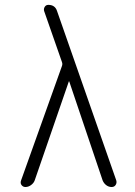

<svg xmlns="http://www.w3.org/2000/svg" viewBox="-20 -750 540 770"><path d="M82 0Q72.3 0 66.4 -7.8Q60.5 -15.6 64.5 -26.4L228.5 -485.4Q231.4 -493.2 228.5 -501L157.2 -705.1Q154.3 -713.9 159.2 -722.2Q164.1 -730.5 173.8 -730.5Q201.2 -730.5 209 -705.1L446.3 -26.4Q449.2 -16.6 443.8 -8.3Q438.5 0 427.7 0Q416 0 406.2 -7.3Q396.5 -14.6 391.6 -26.4L257.8 -422.9Q257.8 -423.8 256.8 -423.8Q255.9 -423.8 255.9 -422.9L119.1 -26.4Q115.2 -15.6 104.5 -7.8Q93.8 0 82 0Z"/></svg>

Font: Rounded-X Mgen+ 1m light
Style: Regular
Weight: 200
Designer: [Source Han Sans]
Ryoko NISHIZUKA  (kana & ideographs); Paul D. Hunt (Latin, Greek & Cyrillic); Wenlong ZHANG  (bopomofo
Version: Version 1.059.20150602